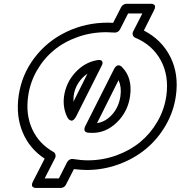

<svg xmlns="http://www.w3.org/2000/svg" viewBox="-20 -851 941 1001"><path d="M77.1 -351.1Q92.8 -460.9 158.7 -548.3Q224.6 -635.7 325.2 -684.3Q425.8 -732.9 542 -732.9Q547.4 -732.9 557.1 -732.4Q566.9 -731.9 569.8 -731.9L611.8 -814Q615.2 -821.3 623.3 -826.2Q631.3 -831.1 638.2 -831.1H765.1Q765.1 -830.6 768.8 -831.3Q772.5 -832 776.9 -830.1Q781.2 -828.1 784.9 -825.4Q788.6 -822.8 788.6 -815.4Q788.6 -808.1 783.2 -797.9L730 -691.9Q823.2 -644 868.2 -554.2Q913.1 -464.4 897 -351.1Q885.3 -268.6 843.5 -196.8Q801.8 -125 740.2 -74.2Q678.7 -23.4 598.4 5.9Q518.1 35.2 431.2 35.2Q410.2 35.2 365.2 30.8L323.2 112.8Q319.8 120.1 312 124.5Q304.2 128.9 296.9 128.9H169.9Q169.9 128.4 166.3 128.9Q162.6 129.4 158.2 127.7Q153.8 126 150.1 123Q146.5 120.1 146.5 112.8Q146.5 105.5 151.9 95.2L212.9 -23.9Q134.3 -75.2 98.4 -160.6Q62.5 -246.1 77.1 -351.1ZM127 -351.1Q112.8 -253.9 148.2 -177.2Q183.6 -100.6 259.8 -58.1Q266.6 -54.2 269 -45.2Q271.5 -36.1 267.1 -26.9L212.9 79.1H287.1L330.1 -5.9Q334.5 -14.2 343 -18.8Q351.6 -23.4 359.9 -22Q403.3 -15.1 438 -15.1Q515.6 -15.1 586.7 -40.8Q657.7 -66.4 711.4 -110.8Q765.1 -155.3 801 -217.5Q836.9 -279.8 847.2 -351.1Q861.8 -456.5 818.1 -536.9Q774.4 -617.2 684.1 -654.8Q675.8 -658.7 672.6 -667.5Q669.4 -676.3 673.8 -686L722.2 -780.8H647.9L606 -698.2Q602.1 -690.4 594.2 -685.5Q586.4 -680.7 578.1 -681.2Q547.9 -683.1 534.2 -683.1Q456.1 -683.1 385.5 -658.2Q314.9 -633.3 261.7 -589.6Q208.5 -545.9 172.9 -484.1Q137.2 -422.4 127 -351.1ZM314 -350.1Q324.7 -421.4 372.8 -473.4Q420.9 -525.4 484.9 -537.1Q505.9 -541 511.5 -532.7Q517.1 -524.4 512.7 -514.2L507.8 -503.9L377 -244.1Q370.6 -231.4 363.5 -226.1Q356.4 -220.7 351.1 -222.2Q345.7 -223.6 341.3 -226.8Q336.9 -230 334.5 -233.9L332 -237.8Q305.7 -288.6 314 -350.1ZM362.8 -320.8 436 -466.8Q407.7 -448.2 388.2 -418Q368.7 -387.7 363.8 -350.1Q362.8 -340.3 362.8 -320.8ZM423.8 -191.9 574.2 -490.2Q579.6 -501 585.9 -505.9Q592.3 -510.7 597.4 -510.5Q602.5 -510.3 606.9 -508.3Q611.3 -506.3 613.8 -503.9L616.2 -501Q671.4 -445.8 658.2 -350.1Q647 -269.5 590.3 -213.9Q533.7 -158.2 461.9 -158.2Q447.8 -158.2 439 -159.2Q411.6 -163.1 423.8 -191.9ZM485.8 -209Q530.8 -215.8 565.2 -254.4Q599.6 -293 607.9 -350.1Q614.7 -396 598.1 -433.1Z"/></svg>

Font: Trueno Black Outline
Style: Italic
Weight: 900
Width: 6
Designer: Julieta Ulanovsky
Foundry: Julieta Ulanovsky
Version: Version 3.001b | FøM Fix